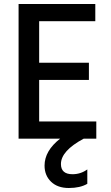

<svg xmlns="http://www.w3.org/2000/svg" viewBox="-20 -694 554 961"><path d="M417 226Q381 247 324.5 247Q268 247 235.5 215.5Q203 184 203 135Q203 61 281 0H73V-674H457V-588H176V-380H425V-294H176V-86H462V0H399Q285 61 285 127Q285 178 343 178Q384 178 417 154Z"/></svg>

Font: Hind Guntur Medium
Style: Regular
Weight: 500
Designer: Manushi Parikh, Hitesh Malaviya
Foundry: Indian Type Foundry
Version: Version 1.000;PS 1.0;hotconv 1.0.86;makeotf.lib2.5.63406; tt